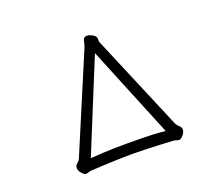

<svg xmlns="http://www.w3.org/2000/svg" viewBox="-119 -887 1239 1075"><g transform="rotate(-20 500.0 -349.5)"><path d="M455 -653Q461 -667 464 -684Q467 -701 474 -707Q481 -712 489 -712Q504 -712 520.5 -703Q537 -694 541 -684Q543 -680 543 -673V-664Q543 -657 545 -653L786 -82Q791 -70 801 -62Q811 -54 815 -43Q816 -40 816 -35Q816 -19 802 -3Q788 13 779 13Q768 13 762 10Q756 7 745 6Q713 4 669.5 2Q626 0 581.5 -1.5Q537 -3 500 -3Q465 -3 419 -1.5Q373 0 329.5 2Q286 4 255 6Q245 7 238.5 10Q232 13 221 13Q212 13 198 -3Q184 -19 184 -35Q184 -40 185 -43Q189 -54 199 -62Q209 -70 214 -82ZM500 -605 277 -60Q321 -63 354 -65Q387 -67 421 -67.5Q455 -68 500 -68Q545 -68 579.5 -67.5Q614 -67 648 -65.5Q682 -64 723 -60Z"/></g></svg>

Font: Moon Stars Kai HW
Style: Regular
Weight: 400
Designer: GuiWonder
Version: Version 1.101